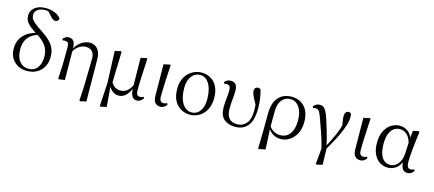

<svg xmlns="http://www.w3.org/2000/svg" viewBox="-65 -1496 5417 2395"><g transform="rotate(15 2643.0 -299.0)"><path d="M270 14Q202 14 149.5 -15Q97 -44 68 -95.5Q39 -147 39 -213Q39 -290 71 -344.5Q103 -399 158.5 -433Q214 -467 285 -480V-487L306 -463Q237 -443 196 -409Q155 -375 137.5 -329Q120 -283 120 -228Q120 -126 165.5 -71.5Q211 -17 279 -17Q354 -17 394.5 -69.5Q435 -122 435 -212Q435 -298 393 -355.5Q351 -413 277 -458Q209 -500 172 -532Q135 -564 120.5 -593.5Q106 -623 106 -657Q106 -702 130 -735.5Q154 -769 197 -787Q240 -805 298 -805Q363 -805 414.5 -783.5Q466 -762 494 -724Q494 -706 482 -693.5Q470 -681 451 -681Q436 -681 420 -691Q404 -701 386 -721L325 -786L384 -778L388 -756Q370 -767 347 -773Q324 -779 298 -779Q238 -779 201 -752.5Q164 -726 164 -680Q164 -655 176.5 -632.5Q189 -610 224 -581.5Q259 -553 328 -508Q395 -464 435.5 -422Q476 -380 494 -334Q512 -288 512 -229Q512 -157 481 -102Q450 -47 395 -16.5Q340 14 270 14Z M673 3 682 -178 684 -403Q684 -443 672.5 -458Q661 -473 634 -473Q626 -473 618.5 -472.5Q611 -472 602 -470L596 -488Q606 -503 625 -515Q644 -527 670 -527Q696 -527 714.5 -515.5Q733 -504 743.5 -474.5Q754 -445 754 -390V-386L758 0L682 11ZM999 201 1009 16 1016 -331Q1018 -381 1004 -411Q990 -441 964.5 -454.5Q939 -468 905 -468Q864 -468 819.5 -440.5Q775 -413 748 -356L738 -367H740Q756 -423 790.5 -459Q825 -495 865 -513Q905 -531 937 -531Q975 -531 1007.5 -513.5Q1040 -496 1060.5 -455.5Q1081 -415 1081 -345L1086 190L1008 207Z M1262 200 1280 -101 1264 -511 1340 -528 1350 -522Q1348 -440 1346 -378.5Q1344 -317 1342.5 -269Q1341 -221 1340 -181Q1339 -141 1339 -102L1326 -83L1349 189L1272 207ZM1687 15Q1647 15 1626 -19Q1605 -53 1603 -125V-128L1598 -511L1674 -528L1682 -522Q1678 -436 1675 -372.5Q1672 -309 1669.5 -263.5Q1667 -218 1666.5 -183.5Q1666 -149 1666 -119Q1666 -70 1679 -54.5Q1692 -39 1717 -39Q1731 -39 1741.5 -43Q1752 -47 1762 -52L1770 -34Q1758 -14 1737 0.5Q1716 15 1687 15ZM1452 15Q1409 15 1370.5 -15Q1332 -45 1315 -97H1312L1332 -137Q1358 -89 1390 -70.5Q1422 -52 1460 -52Q1506 -52 1542.5 -80Q1579 -108 1608 -168L1621 -155H1618Q1594 -75 1552 -30Q1510 15 1452 15Z M1990 14Q1948 14 1923.5 -14.5Q1899 -43 1899 -112L1895 -508L1975 -525L1984 -519Q1979 -430 1976 -367Q1973 -304 1971 -259Q1969 -214 1968 -180.5Q1967 -147 1967 -118Q1967 -70 1981 -54.5Q1995 -39 2019 -39Q2034 -39 2044.5 -43Q2055 -47 2065 -52L2074 -35Q2065 -17 2042.5 -1.5Q2020 14 1990 14Z M2374 15Q2313 15 2259.5 -14Q2206 -43 2172.5 -103.5Q2139 -164 2139 -258Q2139 -326 2160 -377Q2181 -428 2216 -462Q2251 -496 2294.5 -513.5Q2338 -531 2383 -531Q2450 -531 2502.5 -500.5Q2555 -470 2585 -410.5Q2615 -351 2615 -263Q2615 -193 2594.5 -140.5Q2574 -88 2539 -53.5Q2504 -19 2461 -2Q2418 15 2374 15ZM2384 -18Q2433 -18 2466.5 -45Q2500 -72 2517.5 -118Q2535 -164 2535 -221Q2535 -306 2515.5 -368Q2496 -430 2459.5 -464Q2423 -498 2374 -498Q2329 -498 2294.5 -472.5Q2260 -447 2240.5 -401Q2221 -355 2221 -295Q2221 -201 2244 -139Q2267 -77 2304.5 -47.5Q2342 -18 2384 -18Z M2961 15Q2868 15 2813 -32Q2758 -79 2758 -184Q2758 -246 2765 -301Q2772 -356 2772 -398Q2772 -441 2760.5 -457Q2749 -473 2718 -473Q2710 -473 2702.5 -472.5Q2695 -472 2689 -470L2681 -488Q2694 -507 2714 -517Q2734 -527 2761 -527Q2808 -527 2827.5 -498.5Q2847 -470 2847 -420Q2847 -361 2840.5 -307Q2834 -253 2834 -188Q2834 -107 2868 -65Q2902 -23 2975 -23Q3047 -23 3092.5 -77Q3138 -131 3138 -246Q3138 -275 3135 -305Q3132 -335 3127 -370L3143 -367L3147 -294Q3116 -349 3098 -384.5Q3080 -420 3072.5 -442Q3065 -464 3065 -481Q3065 -503 3078.5 -517Q3092 -531 3111 -531Q3122 -531 3131 -527Q3140 -523 3146 -517Q3160 -467 3169 -407Q3178 -347 3178 -280Q3178 -125 3119.5 -55Q3061 15 2961 15Z M3307 200 3312 -6 3313 -245Q3313 -389 3376 -460Q3439 -531 3546 -531Q3613 -531 3665.5 -501Q3718 -471 3748 -412Q3778 -353 3778 -264Q3778 -179 3745.5 -116.5Q3713 -54 3660 -19.5Q3607 15 3545 15Q3489 15 3442.5 -14.5Q3396 -44 3370 -98H3367L3381 -113Q3407 -74 3444 -52Q3481 -30 3528 -30Q3580 -30 3618 -57Q3656 -84 3676.5 -136Q3697 -188 3697 -263Q3697 -339 3676 -391.5Q3655 -444 3619.5 -471Q3584 -498 3540 -498Q3471 -498 3429.5 -447Q3388 -396 3387 -306L3386 -94V-85L3400 189L3317 206Z M4052 201 4075 -55 4077 20Q4046 -103 4013.5 -195Q3981 -287 3956 -357Q3939 -405 3926.5 -429Q3914 -453 3901.5 -461Q3889 -469 3870 -469Q3852 -469 3838 -463L3830 -482Q3845 -503 3865.5 -514Q3886 -525 3912 -525Q3936 -525 3955 -514Q3974 -503 3992.5 -471Q4011 -439 4031 -377Q4051 -317 4076 -234.5Q4101 -152 4124 -46L4131 -44L4137 190L4061 207ZM4124 -4 4107 -29Q4135 -83 4158.5 -129Q4182 -175 4200.5 -218Q4219 -261 4234.5 -307.5Q4250 -354 4264 -409L4256 -298Q4247 -350 4242 -379.5Q4237 -409 4234.5 -427.5Q4232 -446 4232 -462Q4232 -497 4245 -514Q4258 -531 4280 -531Q4293 -531 4300.5 -527Q4308 -523 4314 -516Q4317 -505 4317.5 -494Q4318 -483 4318 -470Q4318 -428 4301.5 -373Q4285 -318 4257 -255.5Q4229 -193 4194.5 -128.5Q4160 -64 4124 -4Z M4571 14Q4529 14 4504.5 -14.5Q4480 -43 4480 -112L4476 -508L4556 -525L4565 -519Q4560 -430 4557 -367Q4554 -304 4552 -259Q4550 -214 4549 -180.5Q4548 -147 4548 -118Q4548 -70 4562 -54.5Q4576 -39 4600 -39Q4615 -39 4625.5 -43Q4636 -47 4646 -52L4655 -35Q4646 -17 4623.5 -1.5Q4601 14 4571 14Z M4931 14Q4871 14 4823 -17Q4775 -48 4747.5 -107.5Q4720 -167 4720 -251Q4720 -344 4752.5 -406.5Q4785 -469 4835.5 -500Q4886 -531 4942 -531Q5009 -531 5057.5 -489.5Q5106 -448 5126 -358H5133L5111 -313Q5099 -379 5075 -418Q5051 -457 5019.5 -473.5Q4988 -490 4954 -490Q4914 -490 4879.5 -467Q4845 -444 4824 -393Q4803 -342 4803 -258Q4803 -145 4842 -86Q4881 -27 4949 -27Q4981 -27 5013 -46Q5045 -65 5068 -106.5Q5091 -148 5095 -213L5104 -403L5115 -511L5188 -526L5198 -518Q5190 -467 5183.5 -410.5Q5177 -354 5171.5 -300Q5166 -246 5163 -201Q5160 -156 5160 -127Q5160 -77 5173 -58Q5186 -39 5211 -39Q5224 -39 5234 -42.5Q5244 -46 5254 -52L5265 -35Q5253 -13 5231.5 1Q5210 15 5182 15Q5140 15 5118.5 -17Q5097 -49 5092 -128H5105Q5080 -51 5031.5 -18.5Q4983 14 4931 14Z"/></g></svg>

Font: Noto Serif TC
Style: Regular
Weight: 400
Designer: Ryoko NISHIZUKA  (kana & ideographs); Frank Grießhammer (Latin, Greek & Cyrillic); Wenlong ZHANG  (bopomofo); Sandoll Co
Foundry: Adobe
Version: Version 2.003-H1;hotconv 1.1.1;makeotfexe 2.6.0